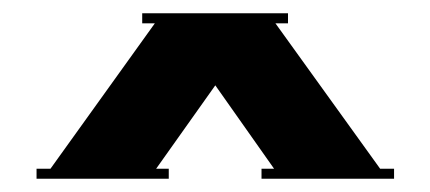

<svg xmlns="http://www.w3.org/2000/svg" viewBox="-20 -730 650 290"><path d="M234.9 -475.1V-460H35.2V-475.1H56.2L213.9 -694.8H194.8V-710H415V-694.8H396L554.2 -475.1H575.2V-460H375V-475.1H394L305.2 -601.1L215.8 -475.1Z"/></svg>

Font: Copperplate CC
Style: Bold
Weight: 700
Designer: indestructible type*
Foundry: Cowboy Collective
Version: Version 1.000